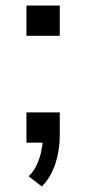

<svg xmlns="http://www.w3.org/2000/svg" viewBox="-20 -518 313 697"><path d="M132 159 84 122Q102 105 113 81.5Q124 58 129.5 32.5Q135 7 136 -15L153 0H76V-110H197V-26Q197 5 190.5 39.5Q184 74 169.5 105Q155 136 132 159ZM76 -388V-498H197V-388Z"/></svg>

Font: Nunito Sans 6pt
Style: Regular
Weight: 400
Version: Version 3.101;gftools[0.9.27]